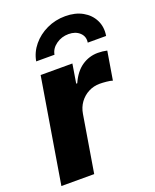

<svg xmlns="http://www.w3.org/2000/svg" viewBox="-143 -853 754 935"><g transform="rotate(-20 233.5 -385.5)"><path d="M10.7 0 100.6 -542.5H265.1L249 -443.8H254.4Q278.3 -497.6 315.9 -523.2Q353.5 -548.8 398.9 -548.8Q411.1 -548.8 423.6 -547.4Q436 -545.9 446.3 -543.5L421.9 -396.5Q410.6 -400.4 391.1 -402.3Q371.6 -404.3 356 -404.3Q324.7 -404.3 297.9 -390.4Q271 -376.5 252.9 -351.8Q234.9 -327.1 229.5 -294.4L180.7 0ZM310.5 -771Q362.3 -771 399.7 -750Q437 -729 454.8 -693.1Q472.7 -657.2 465.3 -612.3H370.1Q375 -643.1 353.5 -663.3Q332 -683.6 295.9 -683.6Q259.8 -683.6 231.4 -663.3Q203.1 -643.1 197.8 -612.3H103Q110.8 -657.2 140.4 -693.1Q169.9 -729 214.4 -750Q258.8 -771 310.5 -771Z"/></g></svg>

Font: Inter 16pt ExtraBold
Style: Italic
Weight: 800
Italic angle: -9.3988°
Version: Version 4.001;git-66647c0bb